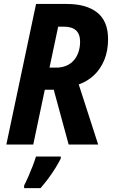

<svg xmlns="http://www.w3.org/2000/svg" viewBox="-20 -734 576 975"><path d="M12.2 0 163.1 -713.9H318.4Q419.4 -713.9 474.1 -669.9Q528.8 -626 528.8 -535.2Q528.8 -476.6 510 -430.4Q491.2 -384.3 457.8 -352.5Q424.3 -320.8 379.9 -305.2L478.5 0H328.6L252.9 -278.3H207.5L148.9 0ZM231.4 -390.6H265.1Q294.9 -390.6 317.6 -400.6Q340.3 -410.6 355.7 -428.7Q371.1 -446.8 378.9 -470.7Q386.7 -494.6 386.7 -522.5Q386.7 -560.5 366.2 -579.6Q345.7 -598.6 303.7 -598.6H275.4ZM102.5 221.2V208Q112.3 189 123.8 162.8Q135.3 136.7 145.8 109.6Q156.2 82.5 162.6 61H288.6V70.8Q277.8 92.8 261.2 119.6Q244.6 146.5 224.9 172.9Q205.1 199.2 186 221.2Z"/></svg>

Font: Open Sans SemiCondensed
Style: Bold Italic
Weight: 700
Width: 4
Italic angle: -12°
Designer: Monotype Design Team
Foundry: Monotype Imaging Inc.
Version: Version 3.003